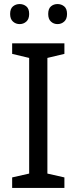

<svg xmlns="http://www.w3.org/2000/svg" viewBox="-20 -928 379 948"><path d="M298 0H40V-52L124 -71V-642L40 -662V-714H298V-662L214 -642V-71L298 -52ZM30 -859Q30 -885 44 -896.5Q58 -908 77 -908Q96 -908 110 -896.5Q124 -885 124 -859Q124 -834 110 -821.5Q96 -809 77 -809Q58 -809 44 -821.5Q30 -834 30 -859ZM218 -859Q218 -885 231.5 -896.5Q245 -908 264 -908Q283 -908 297 -896.5Q311 -885 311 -859Q311 -834 297 -821.5Q283 -809 264 -809Q245 -809 231.5 -821.5Q218 -834 218 -859Z"/></svg>

Font: Noto Sans Lao UI
Style: Regular
Weight: 400
Designer: Monotype Design Team
Foundry: Monotype Imaging Inc.
Version: Version 2.000